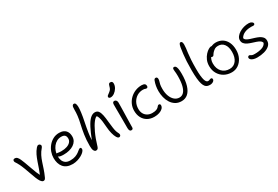

<svg xmlns="http://www.w3.org/2000/svg" viewBox="64 -1806 4134 2859"><g transform="rotate(-30 2130.5 -377.0)"><path d="M271 10Q258 10 247 1Q236 -8 222 -27Q206 -52 189 -94.5Q172 -137 154.5 -188Q137 -239 119 -286Q97 -344 81 -375.5Q65 -407 54.5 -422.5Q44 -438 39 -447Q34 -456 34 -469Q34 -480 41 -488Q48 -496 64 -496Q91 -496 108 -477Q125 -458 137.5 -428.5Q150 -399 163 -366Q182 -319 200 -264Q218 -209 239 -158Q253 -124 268 -96Q286 -138 300 -179Q319 -235 337 -287Q355 -339 377 -385Q399 -431 433 -471Q444 -482 451.5 -488Q459 -494 473 -494Q482 -494 490 -489Q498 -484 502.5 -477Q507 -470 507 -462Q507 -453 503 -445.5Q499 -438 494 -431Q455 -386 432.5 -340.5Q410 -295 394 -246.5Q378 -198 360 -143.5Q342 -89 313 -25Q304 -6 295 2Q286 10 271 10Z M773 10Q720 10 681.5 -6Q643 -22 618 -52Q593 -82 581 -122Q569 -162 569 -210Q569 -260 587 -310.5Q605 -361 639 -402.5Q673 -444 720.5 -469.5Q768 -495 827 -495Q871 -495 903.5 -479Q936 -463 954 -430.5Q972 -398 972 -349Q972 -309 953.5 -277.5Q935 -246 902 -224Q869 -202 824.5 -190.5Q780 -179 728 -179Q666 -179 644 -194Q639 -197 636 -200Q636 -160 649 -128Q662 -95 691.5 -75Q721 -55 770 -55Q823 -55 858.5 -68.5Q894 -82 917.5 -99Q941 -116 956.5 -129.5Q972 -143 985 -143Q996 -143 1000 -136Q1004 -129 1004 -114Q1004 -96 984.5 -74.5Q965 -53 932 -34Q899 -15 858 -2.5Q817 10 773 10ZM640 -249Q643 -249 646 -249Q657 -249 674 -245Q691 -241 724 -241Q779 -241 819.5 -255Q860 -269 882.5 -294.5Q905 -320 905 -353Q905 -391 886.5 -410Q868 -429 824 -429Q783 -429 748.5 -410.5Q714 -392 689 -360Q664 -328 650 -287Q644 -268 640 -249Z M1174 10Q1155 10 1140.5 -14.5Q1126 -39 1126 -95Q1126 -203 1139.5 -289Q1153 -375 1169.5 -445.5Q1186 -516 1193 -575Q1197 -603 1197.5 -629Q1198 -655 1198.5 -679Q1199 -703 1201 -723Q1203 -737 1210.5 -748.5Q1218 -760 1233 -760Q1251 -760 1260 -743.5Q1269 -727 1270.5 -691Q1272 -655 1264 -594Q1255 -524 1238 -443.5Q1221 -363 1208 -278Q1198 -217 1196 -156Q1239 -267 1276 -338Q1319 -422 1359 -458Q1399 -494 1440 -494Q1479 -494 1499.5 -467Q1520 -440 1530.5 -389.5Q1541 -339 1547 -268Q1554 -200 1560 -159Q1566 -118 1573.5 -94.5Q1581 -71 1591 -53Q1595 -46 1598 -37.5Q1601 -29 1601 -20Q1601 -8 1592 1Q1583 10 1571 10Q1551 10 1532.5 -21Q1514 -52 1501 -102.5Q1488 -153 1484 -210Q1480 -275 1474 -316.5Q1468 -358 1460 -384.5Q1452 -411 1439 -429Q1417 -429 1379 -381Q1341 -333 1299 -243.5Q1257 -154 1220 -28Q1213 -6 1201.5 2Q1190 10 1174 10Z M1783 11Q1770 11 1761.5 4.5Q1753 -2 1749 -16.5Q1745 -31 1745 -53V-194Q1745 -252 1744.5 -295Q1744 -338 1744 -375V-454Q1744 -467 1747.5 -476Q1751 -485 1758.5 -490.5Q1766 -496 1777 -496Q1794 -496 1806.5 -483Q1819 -470 1820 -445Q1820 -422 1819.5 -380Q1819 -338 1817.5 -286.5Q1816 -235 1815 -183.5Q1814 -132 1813 -89Q1812 -46 1812 -21Q1812 -7 1805 2Q1798 11 1783 11ZM1760 -567Q1744 -567 1735 -574Q1726 -581 1726 -592Q1726 -606 1737.5 -615.5Q1749 -625 1770 -640Q1797 -660 1807 -676.5Q1817 -693 1824 -721Q1831 -748 1839.5 -757Q1848 -766 1860 -766Q1882 -766 1891.5 -755.5Q1901 -745 1901 -725Q1901 -686 1879 -649.5Q1857 -613 1824.5 -590Q1792 -567 1760 -567Z M2180 9Q2113 9 2063.5 -19.5Q2014 -48 1987 -99.5Q1960 -151 1960 -220Q1960 -278 1982.5 -328Q2005 -378 2044.5 -415.5Q2084 -453 2135.5 -474Q2187 -495 2245 -495Q2262 -495 2277.5 -491Q2293 -487 2302.5 -476.5Q2312 -466 2312 -444Q2312 -432 2305.5 -424Q2299 -416 2286 -416Q2276 -416 2269.5 -419Q2263 -422 2255 -424.5Q2247 -427 2230 -427Q2173 -427 2127.5 -399.5Q2082 -372 2055 -323.5Q2028 -275 2028 -211Q2028 -163 2047.5 -128.5Q2067 -94 2101.5 -75Q2136 -56 2180 -56Q2225 -56 2249 -65.5Q2273 -75 2284.5 -87Q2296 -99 2304 -108.5Q2312 -118 2325 -118Q2336 -118 2342.5 -111Q2349 -104 2349 -93Q2349 -63 2326.5 -40Q2304 -17 2265.5 -4Q2227 9 2180 9Z M2648 10Q2588 10 2545 -16.5Q2502 -43 2474 -87Q2446 -131 2433 -184.5Q2420 -238 2420 -291Q2420 -338 2427.5 -379.5Q2435 -421 2450 -460Q2455 -473 2462.5 -479.5Q2470 -486 2482 -486Q2496 -486 2503.5 -476.5Q2511 -467 2511 -451Q2511 -430 2505 -412.5Q2499 -395 2493 -368Q2487 -341 2487 -291Q2487 -222 2507 -168.5Q2527 -115 2563 -84Q2599 -53 2646 -53Q2689 -53 2719.5 -84.5Q2750 -116 2766.5 -180.5Q2783 -245 2783 -344Q2783 -374 2781.5 -393.5Q2780 -413 2778 -427.5Q2776 -442 2776 -458Q2776 -473 2781.5 -481Q2787 -489 2799 -489Q2815 -489 2826 -477Q2837 -465 2843.5 -433.5Q2850 -402 2850 -345Q2850 -225 2825.5 -146.5Q2801 -68 2756 -29Q2711 10 2648 10Z M3135 11Q3111 11 3090.5 4.5Q3070 -2 3054 -21Q3038 -40 3026.5 -76Q3015 -112 3009 -171Q3003 -230 3003 -317Q3003 -404 3006.5 -468.5Q3010 -533 3016.5 -586Q3023 -639 3031 -691Q3038 -730 3046.5 -745Q3055 -760 3068 -760Q3082 -760 3090.5 -746.5Q3099 -733 3099 -701Q3099 -674 3095 -641.5Q3091 -609 3085 -564Q3079 -519 3075 -454.5Q3071 -390 3071 -297Q3071 -228 3076 -181Q3081 -134 3089.5 -106Q3098 -78 3110 -65.5Q3122 -53 3135 -53Q3151 -53 3159.5 -56.5Q3168 -60 3174 -63Q3180 -66 3188 -66Q3202 -66 3207 -58.5Q3212 -51 3212 -40Q3212 -26 3200.5 -14Q3189 -2 3171.5 4.5Q3154 11 3135 11Z M3510 12Q3437 12 3380.5 -20Q3324 -52 3292 -108Q3260 -164 3260 -236Q3260 -294 3280 -339Q3300 -384 3329 -415.5Q3358 -447 3386 -463Q3414 -479 3430 -479Q3438 -479 3443 -477Q3448 -479 3453 -482Q3483 -494 3516 -494Q3582 -494 3630 -463.5Q3678 -433 3704 -377.5Q3730 -322 3730 -246Q3730 -173 3701 -114.5Q3672 -56 3622.5 -22Q3573 12 3510 12ZM3354 -340Q3343 -323 3337 -305Q3327 -277 3327 -243Q3327 -154 3376 -101Q3425 -48 3507 -48Q3578 -48 3620 -103.5Q3662 -159 3662 -252Q3662 -337 3625.5 -385.5Q3589 -434 3524 -434Q3490 -434 3469.5 -422Q3449 -410 3429 -390Q3413 -374 3406 -361.5Q3399 -349 3392.5 -341.5Q3386 -334 3373 -334Q3361 -334 3354 -340Z M3947 10Q3909 10 3882 1Q3855 -8 3841.5 -22Q3828 -36 3828 -50Q3828 -62 3835.5 -70.5Q3843 -79 3857 -79Q3865 -79 3869.5 -75.5Q3874 -72 3881 -67Q3888 -62 3902 -58.5Q3916 -55 3943 -55Q4011 -55 4064 -72.5Q4117 -90 4136 -133Q4130 -158 4107 -173Q4084 -188 4051.5 -199Q4019 -210 3983.5 -221Q3948 -232 3917.5 -246.5Q3887 -261 3867.5 -284.5Q3848 -308 3848 -344Q3848 -375 3869 -403Q3890 -431 3925 -452.5Q3960 -474 4002.5 -486Q4045 -498 4089 -497Q4121 -496 4139.5 -482Q4158 -468 4158 -455Q4158 -444 4150.5 -437Q4143 -430 4128 -430Q4125 -430 4120 -430.5Q4115 -431 4108 -431.5Q4101 -432 4091 -432Q4027 -432 3978.5 -410.5Q3930 -389 3907 -346Q3911 -323 3934 -308.5Q3957 -294 3990 -283.5Q4023 -273 4059 -262Q4095 -251 4126.5 -236Q4158 -221 4178 -197Q4198 -173 4198 -136Q4198 -86 4162 -53.5Q4126 -21 4069 -5.5Q4012 10 3947 10Z"/></g></svg>

Font: Shantell Sans Light Light
Style: Regular
Weight: 300
Version: Version 1.008;[ac192a2d6]